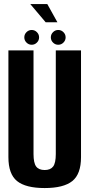

<svg xmlns="http://www.w3.org/2000/svg" viewBox="-20 -924 446 948"><path d="M200.5 4.5Q107 4.5 64.2 -30Q21.5 -64.5 21.5 -148V-675H145.5V-163.5Q145.5 -119.5 158.5 -102Q171.5 -84.5 200.5 -84.5Q229.5 -84.5 242.5 -102Q255.5 -119.5 255.5 -163.5V-675H380V-148Q380 -64.5 337 -30Q294 4.5 200.5 4.5ZM136.5 -703Q121.5 -703 110.8 -713.8Q100 -724.5 100 -739.5Q100 -754.5 110.8 -765.2Q121.5 -776 136.5 -776Q151.5 -776 162.2 -765.2Q173 -754.5 173 -739.5Q173 -724.5 162.2 -713.8Q151.5 -703 136.5 -703ZM267.5 -703Q252.5 -703 241.8 -713.8Q231 -724.5 231 -739.5Q231 -754.5 241.8 -765.2Q252.5 -776 267.5 -776Q282.5 -776 293.2 -765.2Q304 -754.5 304 -739.5Q304 -724.5 293.2 -713.8Q282.5 -703 267.5 -703ZM205.5 -814 129.5 -904H213.5L263.5 -814Z"/></svg>

Font: Anybody Condensed SemiBold
Style: Regular
Weight: 600
Width: 3
Designer: Tyler Finck
Foundry: Etcetera Type Company
Version: Version 1.010; ttfautohint (v1.8.3) -l 8 -r 50 -G 200 -x 14 